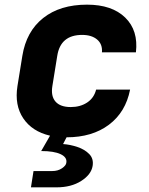

<svg xmlns="http://www.w3.org/2000/svg" viewBox="-20 -580 640 825"><path d="M113 225 124 155H204Q229 155 246.5 143Q264 131 265 119Q269 96 240.5 82.5Q212 69 157 69L195 3Q118 -15 80 -71.5Q42 -128 55 -210L76 -340Q93 -445 165.5 -502.5Q238 -560 354 -560Q461 -560 518 -504.5Q575 -449 564 -355H418Q421 -390 397.5 -410Q374 -430 333 -430Q240 -430 226 -340L205 -210Q198 -167 218.5 -143.5Q239 -120 284 -120Q325 -120 354.5 -139.5Q384 -159 393 -195H539Q520 -98 448 -44Q376 10 266 10L251 39Q281 41 312.5 51.5Q344 62 363.5 82Q383 102 378 133Q372 170 329 197.5Q286 225 223 225Z"/></svg>

Font: JetBrains Mono ExtraBold
Style: Italic
Weight: 800
Italic angle: -9°
Monospace: yes
Designer: Philipp Nurullin, Konstantin Bulenkov
Foundry: JetBrains
Version: Version 2.305; ttfautohint (v1.8.4.7-5d5b)